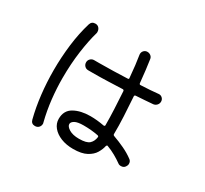

<svg xmlns="http://www.w3.org/2000/svg" viewBox="-154 -981 1308 1225"><g transform="rotate(30 500.0 -369.0)"><path d="M847 -108Q863 -98 863 -78Q863 -66 855 -55Q845 -40 825 -40Q811 -40 803 -47Q778 -65 749.5 -81Q721 -97 689 -109Q688 -109 687.5 -109.5Q687 -110 686 -110Q681 -110 678 -102Q673 -77 656.5 -49Q640 -21 604 -1.5Q568 18 506 18Q455 18 415.5 2Q376 -14 353.5 -41.5Q331 -69 331 -103Q331 -165 379.5 -192Q428 -219 499 -219Q523 -219 548.5 -216.5Q574 -214 600 -209H602Q610 -209 610 -217Q610 -271 607 -335Q604 -399 600 -462Q599 -471 590 -471Q538 -469 482.5 -467Q427 -465 372 -465H339Q323 -465 312.5 -476Q302 -487 302 -503Q302 -518 313 -529Q324 -540 340 -540H380Q429 -540 481 -541.5Q533 -543 584 -545Q594 -545 592 -554Q588 -602 583 -643.5Q578 -685 573 -715Q571 -732 581.5 -744Q592 -756 608 -756Q622 -756 633 -747.5Q644 -739 646 -725Q651 -694 656 -651Q661 -608 666 -558Q668 -549 676 -550Q748 -553 803 -559Q819 -561 830.5 -550.5Q842 -540 842 -524Q842 -509 832 -498Q822 -487 807 -485Q781 -483 749 -480.5Q717 -478 682 -476Q673 -474 674 -466Q679 -396 682.5 -325Q686 -254 685 -195Q685 -187 694 -184Q736 -169 776 -150Q816 -131 847 -108ZM231 -746Q248 -746 258 -734Q268 -722 268 -706Q268 -704 268 -701Q268 -698 267 -696Q248 -631 235 -538.5Q222 -446 222 -340Q222 -266 230.5 -188.5Q239 -111 258 -35Q259 -32 259.5 -29.5Q260 -27 260 -25Q260 -9 249.5 2Q239 13 222 13Q195 13 188 -14Q168 -92 158 -179.5Q148 -267 148 -356Q148 -451 159.5 -545Q171 -639 196 -721Q204 -746 231 -746ZM506 -57Q562 -57 582 -76Q602 -95 606 -126V-128Q606 -134 599 -136Q574 -141 547 -143.5Q520 -146 491 -146Q446 -146 426 -134.5Q406 -123 406 -108Q406 -90 433 -73.5Q460 -57 506 -57Z"/></g></svg>

Font: Kiwi Maru
Style: Regular
Weight: 400
Designer: Hiroki-Chan
Version: Version 1.100